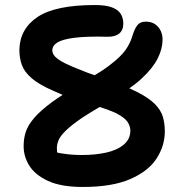

<svg xmlns="http://www.w3.org/2000/svg" viewBox="-20 -731 740 763"><path d="M309 12Q223 12 171 -12Q119 -36 96 -73.5Q73 -111 74 -153Q74 -181 82.5 -207Q91 -233 115.5 -262Q140 -291 189 -327Q207 -340 229 -354Q208 -363 190 -371Q135 -395 106 -420Q77 -445 67 -472.5Q57 -500 57 -534Q59 -617 130 -664Q201 -711 357 -711Q401 -711 425.5 -701.5Q450 -692 460 -675.5Q470 -659 470 -637Q470 -611 453.5 -597.5Q437 -584 405 -585Q325 -587 277 -581Q229 -575 208.5 -562.5Q188 -550 188 -531Q188 -517 200 -505Q212 -493 237.5 -480Q263 -467 303 -452Q326 -442 356 -432Q395 -455 421 -476Q459 -505 478.5 -532Q498 -559 507 -591Q515 -617 526 -631Q537 -645 559 -645Q590 -645 608 -624.5Q626 -604 626 -573Q626 -538 607 -499.5Q588 -461 544 -420Q523 -400 494 -380Q510 -373 524 -366Q571 -342 595 -318Q619 -294 627 -267.5Q635 -241 635 -209Q635 -152 602.5 -101.5Q570 -51 498 -19.5Q426 12 309 12ZM376 -306Q336 -282 308 -264Q264 -234 242 -212.5Q220 -191 213 -174.5Q206 -158 206 -141Q206 -133 207 -125Q218 -122 228 -121Q263 -115 307 -115Q358 -115 401.5 -124.5Q445 -134 471.5 -156Q498 -178 498 -212Q498 -230 486.5 -247Q475 -264 440 -282Q416 -293 376 -306Z"/></svg>

Font: Shantell Sans Light SemiBold
Style: Regular
Weight: 600
Version: Version 1.008;[ac192a2d6]